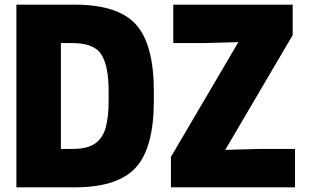

<svg xmlns="http://www.w3.org/2000/svg" viewBox="-20 -800 1320 820"><path d="M1240 0H710V-130L998 -620L850 -616H720V-780H1230V-650L942 -160L1090 -164H1240ZM300 0H50V-780H300Q484 -780 560.5 -695.5Q637 -611 637 -410V-370Q637 -169 560 -84.5Q483 0 300 0ZM290 -164Q353 -164 386 -187Q419 -210 431.5 -255.5Q444 -301 444 -370V-410Q444 -518 413 -567Q382 -616 290 -616H240V-164Z"/></svg>

Font: Tanohe Sans ExtraBold
Style: Regular
Weight: 800
Designer: Village Type and Design LLC & Cristiano Sobral
Foundry: Cooper Hewitt Smithsonian Design Museum
Version: Version 1.00;September 29, 2021;FontCreator 13.0.0.2655 64-b